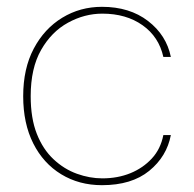

<svg xmlns="http://www.w3.org/2000/svg" viewBox="-20 -531 569 563"><path d="M279 12Q212 12 159.5 -20Q107 -52 77.5 -110.5Q48 -169 48 -249Q48 -330 79 -388.5Q110 -447 162.5 -479Q215 -511 279 -511Q360 -511 414 -469.5Q468 -428 481 -364H459Q446 -423 398 -457Q350 -491 280 -491Q228 -491 179.5 -464.5Q131 -438 100.5 -384.5Q70 -331 70 -249Q70 -184 88 -138.5Q106 -93 137 -64Q168 -35 205.5 -21.5Q243 -8 280 -8Q325 -8 362 -23Q399 -38 425 -66Q451 -94 459 -135H481Q469 -72 417.5 -30Q366 12 279 12Z"/></svg>

Font: DM Sans 20pt Thin
Style: Regular
Weight: 250
Version: Version 4.004;gftools[0.9.30]